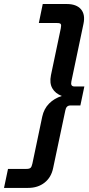

<svg xmlns="http://www.w3.org/2000/svg" viewBox="-87 -752 436 937"><path d="M238.8 -732.4Q286.1 -732.4 308.1 -706.8Q330.1 -681.2 320.3 -635.3L261.2 -354Q256.3 -330.1 275.9 -330.1H324.7L305.2 -237.3H256.3Q236.3 -237.3 231.9 -213.4L172.4 67.9Q163.1 113.8 130.4 139.4Q97.7 165 50.3 165H-67.4L-47.9 72.3H42Q56.6 72.3 62.3 66.9Q67.9 61.5 71.3 45.4L119.1 -182.6Q127.4 -221.2 152.6 -246.6Q177.7 -272 214.8 -283.7Q183.1 -295.4 168.5 -320.8Q153.8 -346.2 161.6 -384.8L209.5 -612.8Q212.9 -628.9 209.7 -634.3Q206.5 -639.6 191.9 -639.6H102.5L121.6 -732.4Z"/></svg>

Font: Schibsted Grotesk SemiBold
Style: Italic
Weight: 600
Italic angle: -12°
Designer: Bakken & Baeck AS, Henrik Kongsvoll
Foundry: Schibsted ASA
Version: Version 1.100;gftools[0.9.25]